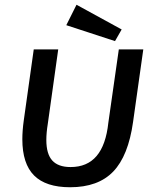

<svg xmlns="http://www.w3.org/2000/svg" viewBox="-20 -773 641 808"><path d="M74 -187Q74 -223 80 -266L122 -565H225L181 -251Q175 -214 175 -184Q175 -125 200 -97.5Q225 -70 277 -70Q347 -70 386.5 -116.5Q426 -163 436 -257L480 -565H583L540 -260Q520 -117 456.5 -51Q393 15 275 15Q173 15 123.5 -34.5Q74 -84 74 -187ZM464 -600 259 -667 302 -753 492 -649Z"/></svg>

Font: Neutral Grotesk
Style: Italic
Weight: 400
Italic angle: -8°
Designer: Nawras Khrais
Foundry: Nawras Khrais
Version: Version 1.000